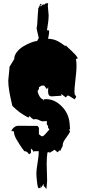

<svg xmlns="http://www.w3.org/2000/svg" viewBox="-20 -998 574 1291"><path d="M214.4 17.1 206.5 22.5Q204.6 22.5 202.1 16.1Q199.7 9.8 198.7 9.8L197.8 10.7L188 0V30.8L174.8 39.6Q164.1 18.6 144 18.6Q134.8 9.3 113.5 -23.7Q92.3 -56.6 87.4 -66.4Q74.2 -92.8 74.2 -108.9Q74.2 -116.2 64 -116.2H56.2Q61.5 -131.3 74.7 -141.8Q87.9 -152.3 102.5 -152.3L232.9 -151.4L241.7 -138.7V-95.2L259.3 -82H268.6Q283.2 -92.3 312 -127.4L303.2 -138.7V-150.9L294.9 -161.1V-184.1L267.6 -182.1Q259.8 -181.6 244.6 -189.5Q223.1 -201.2 206.5 -194.8Q186.5 -206.1 179.7 -218.3L170.9 -207Q135.3 -226.6 113.3 -242.4Q91.3 -258.3 63 -286.1Q61 -294.9 55.4 -319.6Q49.8 -344.2 47.6 -355.7Q45.4 -367.2 42 -386.7Q35.6 -423.8 35.6 -457L43.5 -538.1V-547.9L75.7 -601.1Q75.7 -625 93 -647.7Q110.4 -670.4 135.7 -685.5Q190.9 -718.3 229.5 -722.7Q231.9 -725.1 240.7 -742.2L226.1 -805.7Q230.5 -824.2 232.4 -868.9Q234.4 -913.6 236.8 -928.7L236.3 -939L252.4 -973.1L260.3 -967.3L246.1 -955.6H248Q255.9 -955.6 262.9 -962.6Q270 -969.7 271 -970.2Q271 -966.3 275.1 -966.3Q279.3 -966.3 284.2 -973.6L304.2 -977.5Q301.8 -966.8 301.8 -955.6L307.1 -896Q307.1 -857.4 295.9 -794.9L309.6 -793.5L310.5 -783.2Q310.5 -772.5 303.2 -737.3Q335.9 -736.3 360.4 -725.1Q384.8 -713.9 419.9 -687.5L422.9 -692.9Q430.7 -683.6 460 -657Q489.3 -630.4 501 -610.8V-602.5H490.7Q494.6 -581.5 494.6 -552.7Q494.6 -523.9 487.5 -464.4Q480.5 -404.8 480.5 -383.1Q480.5 -361.3 486.1 -357.2Q491.7 -353 491.7 -348.4Q491.7 -343.8 490.7 -342.8L481.4 -330.1L441.9 -355L432.6 -354.5L422.9 -342.8L392.1 -366.2L393.1 -354.5L328.6 -350.1Q314.9 -350.1 309.1 -358.2Q303.2 -366.2 303.2 -384.3Q303.2 -402.3 304.2 -411.1L294.9 -398.9L277.3 -422.4H259.3L241.7 -411.1V-398.9L232.9 -387.2Q234.4 -369.6 246.3 -349.9Q258.3 -330.1 271 -330.1L268.6 -320.3L276.4 -330.1L289.1 -331.5Q346.2 -331.5 393.8 -284.4Q441.4 -237.3 447.8 -170.4L451.2 -127.4H441.9L451.2 -116.2Q448.7 -103.5 425.3 -72.5Q401.9 -41.5 401.9 -24.9Q401.9 -20.5 402.3 -18.6L384.8 17.1Q381.3 13.7 378.4 13.7Q375.5 13.7 373 19.8Q370.6 25.9 368.2 25.9H367.2L346.7 8.8L311 31.7L313 23.4Q313 22.5 312 22.5L301.3 27.3H298.8Q293.9 62 293.9 106L296.9 215.8Q296.9 227.5 294.4 249.8Q292 272 292 273.9Q285.2 260.7 273.9 254.4V238.3L252.4 269V256.3L253.4 250.5Q253.4 250 252.4 250L249.5 264.2Q247.1 267.6 240.5 267.6Q233.9 267.6 229.2 228.5Q224.6 189.5 224.6 167.2Q224.6 145 232.7 96.2Q240.7 47.4 240.7 22.5V18.6H214.4Z"/></svg>

Font: Butcherman
Style: Regular
Weight: 400
Version: Version 001.004